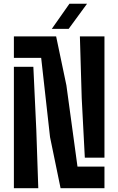

<svg xmlns="http://www.w3.org/2000/svg" viewBox="-20 -992 624 1012"><path d="M299.3 0 243.7 -269.5 197 -687.1H53.2V-800H275.9L330 -542.2L388.4 -113.9H530.6V0ZM53.2 0V-640H155.8L171.4 -306.2L181.8 0ZM427.1 -161 410.7 -474.8 401.1 -800H530.6V-161ZM253.1 -840 346.1 -972.4H438.9L342 -840Z"/></svg>

Font: Big Shoulders Stencil Text SC Thin
Style: Regular
Weight: 100
Designer: Patric King
Foundry: XO Type Co
Version: Version 2.001